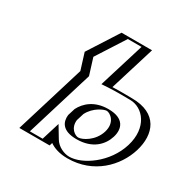

<svg xmlns="http://www.w3.org/2000/svg" viewBox="-189 -1040 1226 1236"><g transform="rotate(30 423.5 -422.5)"><path d="M619.3 -256C597.9 -186 534.6 -136 462.6 -136C402.7 -136 368.6 -173.7 374.7 -229.4L391.1 -282.8C419.9 -339.3 478.9 -377 536.3 -377C603.3 -377 641 -327 619.3 -256ZM304 0 321.8 -57.9C347 -15.9 399.5 15 469.4 15C619.4 15 761.4 -106 807.3 -256C853.1 -406 785.4 -528 635.4 -528C605.2 -528 536.3 -530.5 466 -526L568.9 -860H391.9L246.8 -634L285.2 -511L129 0ZM458 -121C538 -121 610.5 -178.3 634.3 -256C658.5 -335.2 615.8 -392 540.8 -392C475.7 -392 409.4 -348.6 376.6 -284.4L359.2 -228C352.3 -164.4 390.4 -121 458 -121ZM293.6 -15 148.6 -15 301.5 -515.3 263.9 -635.9 398.1 -845H549.3L446.1 -510L462.4 -511C531.8 -515.5 600.1 -513 630.8 -513C771.6 -513 836 -399 792.3 -256C748.6 -113 614.9 0 474 0C408.5 0 359.3 -29.2 336 -67.9L318.8 -96.6ZM359.2 -228 376.6 -284.4C409.4 -348.6 475.7 -392 540.8 -392C615.8 -392 658.5 -335.2 634.3 -256C610.5 -178.3 538 -121 458 -121C390.4 -121 352.3 -164.4 359.2 -228ZM293.6 -15 318.8 -96.6 336 -67.9C359.3 -29.2 408.5 0 474 0C614.9 0 748.6 -113 792.3 -256C836 -399 771.6 -513 630.8 -513C600.1 -513 531.8 -515.5 462.4 -511L446.1 -510L549.3 -845H398.1L263.9 -635.9L301.5 -515.3L148.6 -15ZM619.3 -256C641 -327 603.2 -377 536.3 -377C479 -377 419.9 -339.3 391.1 -282.8L374.7 -229.4C368.6 -173.7 402.7 -136 462.6 -136C534.5 -136 597.9 -186.1 619.3 -256ZM304 0 129 0 285.2 -511 246.8 -634 391.9 -860H568.9L466 -526C536.3 -530.5 605.2 -528 635.4 -528C785.4 -528 853.1 -406 807.3 -256C761.4 -106 619.4 15 469.4 15C399.5 15 347 -15.9 321.8 -57.9ZM458 -121C580.1 -121 639 -189.6 659.3 -256C679.9 -323.6 658.3 -392 540.8 -392C437.1 -392 379 -337.8 351.3 -283.4L334.5 -228.9C328.6 -175.3 352 -121 458 -121ZM268.6 -15 173.6 -15 325.8 -512.7 287.7 -634.8 422.6 -845H524.3L420.5 -508.2L468.4 -511.2C532.4 -515.3 596.8 -513 630.8 -513C728.1 -513 814.5 -410.3 767.3 -256C720.1 -101.7 571.4 0 474 0C436.5 0 386.1 -21.1 361.2 -62.7L309.7 -148.3ZM399.4 -228.5 416.4 -283.8C450.2 -350 517.7 -377 536.3 -377C560.6 -377 619.5 -338.6 594.3 -256C569.4 -174.7 492.1 -136 462.6 -136C441.3 -136 392.2 -163 399.4 -228.5ZM329 0 335.7 -21.8C364.6 -1.5 406.9 15 469.4 15C662.8 15 789.9 -117.3 832.3 -256C874.7 -394.7 828.9 -528 635.4 -528C612.7 -528 553.9 -529.8 491.5 -527.4L593.9 -860H367.4L223.1 -635.1L261 -513.5L104 0Z"/></g></svg>

Font: Hussar Outliner
Style: Obl
Weight: 700
Foundry: Cannot Into Space Fonts
Version: Version 0.92